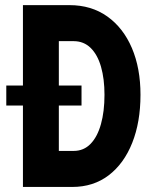

<svg xmlns="http://www.w3.org/2000/svg" viewBox="-20 -740 602 760"><path d="M70.8 0V-719.7H254.9Q341.8 -719.7 404.8 -674.8Q467.8 -629.9 502 -550Q536.1 -470.2 536.1 -364.7Q536.1 -256.8 503.4 -174.6Q470.7 -92.3 410.2 -46.1Q349.6 0 266.1 0ZM212.9 -142.6H271.5Q311.5 -142.6 338.6 -170.7Q365.7 -198.7 379.6 -248.8Q393.6 -298.8 393.6 -364.7Q393.6 -427.7 379.9 -475.6Q366.2 -523.4 338.9 -550.3Q311.5 -577.1 271.5 -577.1H212.9ZM4.9 -322.3V-401.4H302.7V-322.3Z"/></svg>

Font: Reddit Mono ExtraBold
Style: Regular
Weight: 800
Monospace: yes
Designer: Stephen Hutchings
Foundry: Reddit
Version: Version 1.014